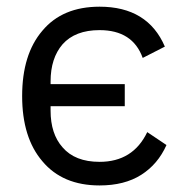

<svg xmlns="http://www.w3.org/2000/svg" viewBox="-20 -548 551 580"><path d="M280.8 12.2Q356 12.2 406.5 -19.8Q457 -51.8 482.9 -109.9L424.8 -148.9Q381.8 -59.1 280.8 -59.1Q206.5 -59.1 168.9 -103Q132.8 -143.6 132.8 -213.9V-227.1H356.9V-293.9H132.8V-301.8Q132.8 -372.1 168.9 -414.1Q207 -457 280.8 -457Q380.9 -457 411.1 -373L478 -407.2Q426.3 -527.8 280.8 -527.8Q168.5 -527.8 107.9 -455.1Q46.9 -383.8 46.9 -257.8Q46.9 -132.3 107.9 -61Q168.9 12.2 280.8 12.2Z"/></svg>

Font: Plexus Sans
Style: Regular
Weight: 400
Version: Version 2.001;PS 002.001;hotconv 1.0.70;makeotf.lib2.5.58329